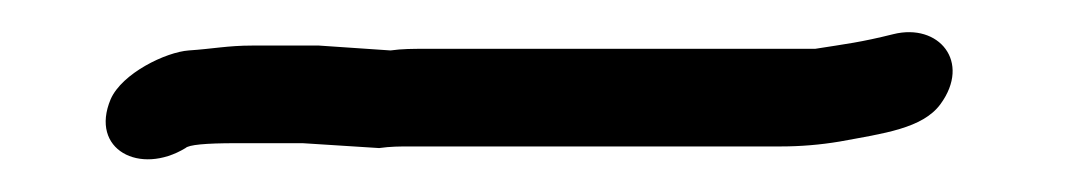

<svg xmlns="http://www.w3.org/2000/svg" viewBox="-20 -45 655 118"><path d="M213 46C220 45 226 45 232 45H460C472 45 484 44 496 42C523 37 547 34 558 19C577 -7 557 -31 529 -24C509 -19 500 -18 481 -15H241C234 -15 227 -15 220 -14L176 -17H135C120 -17 111 -15 96 -14C82 -13 55 0 48 16C35 47 66 63 94 46C96 44 106 43 125 43H166Z"/></svg>

Font: Squarish
Style: It
Weight: 400
Foundry: Cannot Into Space Fonts
Version: Version 0.272